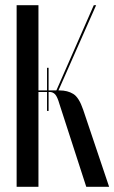

<svg xmlns="http://www.w3.org/2000/svg" viewBox="-20 -719 440 739"><path d="M312 0 209 -318Q201 -346 192.5 -355.5Q184 -365 171 -365H167V-292H161V-365H128V0H44V-699H128V-371H161V-458H167V-371H197L341 -699H350L205 -371H209Q240 -371 262 -357.5Q284 -344 300 -297L400 0Z"/></svg>

Font: Moniqa SemBd Narrow Display
Style: Regular
Weight: 600
Width: 4
Designer: Rajesh Rajput
Foundry: Rajesh Rajput
Version: Version 1.000